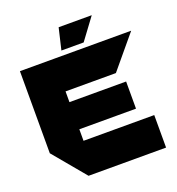

<svg xmlns="http://www.w3.org/2000/svg" viewBox="-156 -1018 1054 1143"><g transform="rotate(-20 371.0 -446.0)"><path d="M209 0 38 -205V-206H700V0ZM38 -206V-725H252V-206ZM252 -279V-451H611V-279ZM252 -519V-725H742V-724L571 -519ZM312 -756 344 -892H553V-891L453 -756Z"/></g></svg>

Font: Foldit ExtraBold
Style: Regular
Weight: 800
Version: Version 1.003